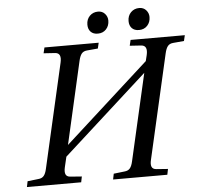

<svg xmlns="http://www.w3.org/2000/svg" viewBox="-57 -907 1012 966"><g transform="rotate(-5 449.0 -424.0)"><path d="M622.1 -787.1Q622.1 -814 638.9 -831.1Q655.8 -848.1 681.2 -848.1Q702.6 -848.1 715.8 -833.3Q729 -818.4 729 -798.8Q729 -772.5 712.9 -755.1Q696.8 -737.8 670.9 -737.8Q647.5 -737.8 634.8 -751.2Q622.1 -764.6 622.1 -787.1ZM414.1 -787.1Q414.1 -814 430.9 -831.1Q447.8 -848.1 473.1 -848.1Q494.6 -848.1 507.8 -833.3Q521 -818.4 521 -798.8Q521 -772.5 504.9 -755.1Q488.8 -737.8 462.9 -737.8Q439.5 -737.8 426.8 -751.2Q414.1 -764.6 414.1 -787.1ZM40 0 45.9 -28.8 101.1 -35.2Q118.7 -36.6 128.2 -47.6Q137.7 -58.6 143.1 -83L263.2 -608.9Q273.9 -656.2 241.2 -659.2L182.1 -663.1L189 -691.9H462.9L456.1 -663.1L400.9 -658.2Q382.8 -656.7 373.5 -645Q364.3 -633.3 358.9 -608.9L264.2 -192.9L690.9 -579.1L698.2 -608.9Q709 -656.2 675.8 -659.2L617.2 -663.1L624 -691.9H897.9L891.1 -663.1L835.9 -658.2Q817.9 -656.7 808.6 -645Q799.3 -633.3 793.9 -608.9L673.8 -83Q668 -60.1 673.1 -47.4Q678.2 -34.7 695.8 -33.2L754.9 -28.8L749 0H475.1L481 -28.8L536.1 -35.2Q553.7 -36.6 563.2 -47.6Q572.8 -58.6 578.1 -83L678.2 -521L251 -134.8L238.8 -83Q233.4 -60.1 238.5 -47.4Q243.7 -34.7 261.2 -33.2L319.8 -28.8L314 0Z"/></g></svg>

Font: Linguistics Pro
Style: Italic
Weight: 400
Italic angle: -12°
Designer: Stefan Peev, Context Ltd
Foundry: Stefan Peev, Context Ltd
Version: Version 001.000